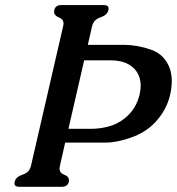

<svg xmlns="http://www.w3.org/2000/svg" viewBox="-20 -715 686 745"><path d="M337.4 -613.8 320.8 -541H460Q512.7 -541 566.2 -522.2Q619.6 -503.4 639.2 -448.2Q646.5 -426.3 646.5 -399.9Q646.5 -374.5 639.6 -344.7Q625.5 -287.1 582.5 -240.7Q544.9 -200.7 488.5 -181.2Q432.1 -161.6 389.6 -161.6H232.9L212.4 -71.3Q211.4 -65.9 210.9 -61.5Q210.9 -43.9 229.2 -37.1Q247.6 -30.3 247.6 -16.1Q247.6 -13.2 247.1 -10.3Q242.7 9.8 219.7 9.8H54.2Q36.1 9.8 36.1 -3.9Q36.1 -6.8 37.1 -10.3Q41.5 -28.8 67.9 -37.4Q94.2 -45.9 100.1 -71.3L225.1 -613.8Q226.1 -618.7 226.6 -623Q226.6 -640.1 208.3 -647.5Q189.9 -654.8 189.9 -669.4Q189.9 -672.4 190.4 -675.3Q194.8 -695.3 217.8 -695.3H382.8Q401.4 -695.3 401.4 -681.6Q401.4 -678.7 400.4 -675.3Q396 -656.2 369.6 -647.5Q343.3 -638.7 337.4 -613.8ZM245.6 -215.3H336.4Q368.2 -215.3 402.1 -224.4Q436 -233.4 464.4 -256.3Q508.3 -291 522 -349.6Q525.4 -366.7 525.9 -381.8Q525.9 -417.5 505.9 -442.9Q475.1 -481 407.2 -481H306.6Z"/></svg>

Font: Caudex
Style: Bold
Weight: 700
Italic angle: -13°
Version: Version 1.04